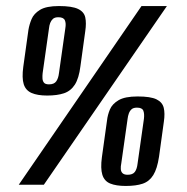

<svg xmlns="http://www.w3.org/2000/svg" viewBox="-20 -611 617 635"><path d="M42 0 448 -591H532L125 0ZM396 4Q364 4 344.5 -4Q325 -12 318.5 -33Q312 -54 317 -91L334 -213Q336 -231 343.5 -249Q351 -267 372 -279.5Q393 -292 435 -292Q478 -292 497.5 -282.5Q517 -273 521.5 -254.5Q526 -236 522 -209L506 -93Q500 -53 487 -32Q474 -11 452 -3.5Q430 4 396 4ZM402 -33Q419 -33 426 -42.5Q433 -52 435 -70L456 -218Q458 -235 454 -245Q450 -255 433 -255Q421 -255 415 -249.5Q409 -244 406 -235.5Q403 -227 402 -218L381 -70Q379 -61 379.5 -52Q380 -43 385.5 -38Q391 -33 402 -33ZM136 -295Q104 -295 84.5 -303.5Q65 -312 58.5 -332.5Q52 -353 57 -390L74 -512Q77 -530 84.5 -548Q92 -566 112.5 -578.5Q133 -591 175 -591Q218 -591 238 -581.5Q258 -572 262 -553.5Q266 -535 262 -508L246 -392Q241 -352 227.5 -331Q214 -310 191.5 -302.5Q169 -295 136 -295ZM142 -332Q159 -332 166 -342Q173 -352 175 -369L196 -517Q199 -534 194.5 -544Q190 -554 173 -554Q161 -554 155 -548.5Q149 -543 146 -535Q143 -527 142 -517L121 -369Q120 -360 120.5 -351.5Q121 -343 125.5 -337.5Q130 -332 142 -332Z"/></svg>

Font: Alumni Sans
Style: Bold Italic
Weight: 700
Italic angle: -8°
Designer: Robert E. Leuschke
Foundry: Robert E. Leuschke
Version: Version 1.016